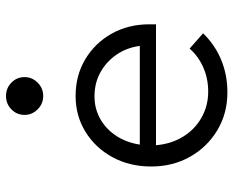

<svg xmlns="http://www.w3.org/2000/svg" viewBox="-89 -679 778 640"><g transform="rotate(-90 300.0 -359.0)"><path d="M312 10Q242 10 186 -23.5Q130 -57 97.5 -114.5Q65 -172 65 -244Q65 -316 96 -373Q127 -430 180.5 -463Q234 -496 300 -496Q369 -496 423 -463.5Q477 -431 508 -375.5Q539 -320 539 -250V-228H136Q140 -178 164 -138.5Q188 -99 227.5 -76.5Q267 -54 315 -54Q358 -54 395.5 -70.5Q433 -87 458 -116L509 -71Q470 -31 420 -10.5Q370 10 312 10ZM138 -282H467Q461 -326 437.5 -360Q414 -394 378.5 -413.5Q343 -433 299 -433Q258 -433 224 -414Q190 -395 167.5 -361Q145 -327 138 -282ZM300 -604Q274 -604 255.5 -622.5Q237 -641 237 -666Q237 -692 255.5 -710Q274 -728 300 -728Q326 -728 344.5 -710Q363 -692 363 -666Q363 -641 344.5 -622.5Q326 -604 300 -604Z"/></g></svg>

Font: Red Hat Mono
Style: Regular
Weight: 400
Designer: Pentagram, MCKL
Foundry: Pentagram, MCKL
Version: Version 1.023